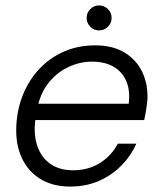

<svg xmlns="http://www.w3.org/2000/svg" viewBox="-20 -675 591 707"><path d="M238 12Q175 12 129.5 -15.5Q84 -43 60.5 -93Q37 -143 40 -210Q43 -274 65.5 -328.5Q88 -383 127 -423.5Q166 -464 217.5 -486Q269 -508 330 -508Q396 -508 439.5 -481Q483 -454 504 -409.5Q525 -365 523 -311Q522 -295 518.5 -273Q515 -251 511 -233H96L106 -293H454Q460 -343 444.5 -377.5Q429 -412 397 -430Q365 -448 319 -448Q274 -448 231.5 -428Q189 -408 158.5 -369.5Q128 -331 117 -274L112 -247Q102 -187 116 -142Q130 -97 164 -72.5Q198 -48 249 -48Q305 -48 347.5 -74.5Q390 -101 414 -146H482Q462 -101 426.5 -65Q391 -29 343.5 -8.5Q296 12 238 12ZM345 -563Q326 -563 312.5 -576.5Q299 -590 299 -609Q299 -628 312.5 -641.5Q326 -655 345 -655Q364 -655 377.5 -641.5Q391 -628 391 -609Q391 -590 377.5 -576.5Q364 -563 345 -563Z"/></svg>

Font: DM Sans 28pt Light
Style: Italic
Weight: 300
Italic angle: -10°
Version: Version 4.004;gftools[0.9.30]